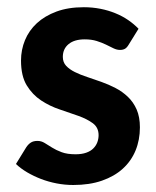

<svg xmlns="http://www.w3.org/2000/svg" viewBox="-20 -513 439 540"><path d="M341.8 -387.2Q336.9 -378.9 331.3 -375.7Q325.7 -372.6 317.4 -372.6Q308.6 -372.6 299.1 -377.2Q289.6 -381.8 278.1 -387.5Q266.6 -393.1 252 -397.7Q237.3 -402.3 218.3 -402.3Q189 -402.3 172.9 -388.9Q156.7 -375.5 156.7 -353Q156.7 -337.9 166 -327.9Q175.3 -317.9 190.7 -310.3Q206.1 -302.7 225.3 -296.4Q244.6 -290 265.1 -282.7Q285.6 -275.4 304.9 -265.4Q324.2 -255.4 339.6 -240.7Q355 -226.1 364.3 -205.1Q373.5 -184.1 373.5 -154.8Q373.5 -119.6 361.3 -89.8Q349.1 -60.1 325.4 -38.6Q301.8 -17.1 266.8 -4.9Q231.9 7.3 186 7.3Q162.6 7.3 139.6 2.9Q116.7 -1.5 95.7 -9.5Q74.7 -17.6 56.4 -28.3Q38.1 -39.1 24.9 -51.8L53.7 -98.6Q59.1 -106.9 66.4 -111.8Q73.7 -116.7 85.4 -116.7Q96.2 -116.7 105.7 -110.8Q115.2 -105 126.5 -97.9Q137.7 -90.8 153.3 -85Q168.9 -79.1 192.4 -79.1Q210 -79.1 222.4 -83.5Q234.9 -87.9 242.4 -95.5Q250 -103 253.7 -112.8Q257.3 -122.6 257.3 -132.8Q257.3 -154.3 241.2 -166.3Q225.1 -178.2 200.7 -187Q176.3 -195.8 148.2 -205.1Q120.1 -214.4 95.7 -230.5Q71.3 -246.6 55.2 -272.9Q39.1 -299.3 39.1 -342.8Q39.1 -373 50.3 -400.1Q61.5 -427.2 83.7 -447.8Q106 -468.3 138.9 -480.5Q171.9 -492.7 215.8 -492.7Q239.7 -492.7 262.2 -488.3Q284.7 -483.9 304.4 -475.8Q324.2 -467.8 340.6 -456.5Q356.9 -445.3 369.6 -432.1Z"/></svg>

Font: Carlito
Style: Bold
Weight: 700
Designer: Lukasz Dziedzic
Foundry: tyPoland Lukasz Dziedzic
Version: Version 1.104